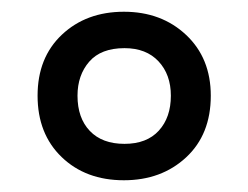

<svg xmlns="http://www.w3.org/2000/svg" viewBox="-20 -743 423 327"><path d="M191 -436Q126 -436 85 -475.5Q44 -515 44 -580Q44 -645 85.5 -684Q127 -723 191 -723Q255 -723 297 -683.5Q339 -644 339 -580Q339 -514 297 -475Q255 -436 191 -436ZM192 -498Q230 -498 250.5 -520.5Q271 -543 271 -580Q271 -616 250 -638.5Q229 -661 192 -661Q152 -661 132 -638Q112 -615 112 -580Q112 -542 133 -520Q154 -498 192 -498Z"/></svg>

Font: Noto Sans Hebrew Condensed Medium
Style: Regular
Weight: 500
Width: 3
Designer: Monotype Design Team
Foundry: Monotype Imaging Inc.
Version: Version 2.004; ttfautohint (v1.8.4.7-5d5b)